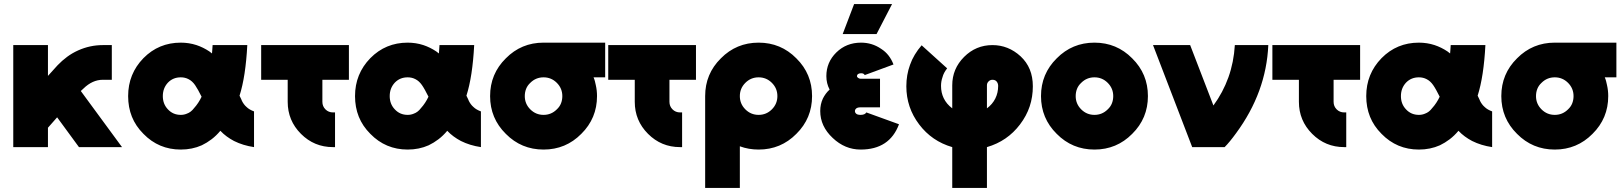

<svg xmlns="http://www.w3.org/2000/svg" viewBox="-20 -721 7947 941"><path d="M45 -500V0H215V-95L260 -146L367 0H578L376 -275L389 -287Q433 -330 484 -330H528V-500H484Q421 -500 363 -474Q334 -461 309 -442.5Q284 -424 262 -401L215 -349V-500Z M866 -512Q758 -512 683 -436Q608 -359 608 -250Q608 -195 626.5 -149Q645 -103 683 -65Q758 12 866 12Q922 12 969 -9Q994 -21 1017 -38.5Q1040 -56 1060 -80Q1074 -65 1091 -52.5Q1108 -40 1127 -30Q1149 -19 1173.5 -11.5Q1198 -4 1225 0V-175Q1214 -179 1204.5 -184.5Q1195 -190 1188 -197Q1181 -203 1175.5 -210.5Q1170 -218 1166 -226Q1165 -229 1162 -235.5Q1159 -242 1154 -252Q1169 -299 1178.5 -361Q1188 -423 1192 -500H1022Q1021 -488 1020.5 -478Q1020 -468 1019 -459Q1016 -462 1012.5 -464Q1009 -466 1006 -469Q976 -489 943 -500Q906 -512 866 -512ZM866 -342Q887 -342 904 -333Q922 -324 936 -304Q943 -294 951 -279.5Q959 -265 968 -247Q961 -232 951.5 -217.5Q942 -203 931 -191Q916 -171 896 -164Q889 -161 881.5 -159.5Q874 -158 866 -158Q828 -158 803 -185Q778 -211 778 -250Q778 -289 803 -316Q828 -342 866 -342Z M1260 -500V-330H1390V-222Q1390 -130 1455 -65Q1520 0 1612 0H1622V-170H1612Q1590 -170 1575 -185Q1560 -200 1560 -222V-330H1690V-500Z M1978 -512Q1870 -512 1795 -436Q1720 -359 1720 -250Q1720 -195 1738.5 -149Q1757 -103 1795 -65Q1870 12 1978 12Q2034 12 2081 -9Q2106 -21 2129 -38.5Q2152 -56 2172 -80Q2186 -65 2203 -52.5Q2220 -40 2239 -30Q2261 -19 2285.5 -11.5Q2310 -4 2337 0V-175Q2326 -179 2316.5 -184.5Q2307 -190 2300 -197Q2293 -203 2287.5 -210.5Q2282 -218 2278 -226Q2277 -229 2274 -235.5Q2271 -242 2266 -252Q2281 -299 2290.5 -361Q2300 -423 2304 -500H2134Q2133 -488 2132.5 -478Q2132 -468 2131 -459Q2128 -462 2124.5 -464Q2121 -466 2118 -469Q2088 -489 2055 -500Q2018 -512 1978 -512ZM1978 -342Q1999 -342 2016 -333Q2034 -324 2048 -304Q2055 -294 2063 -279.5Q2071 -265 2080 -247Q2073 -232 2063.5 -217.5Q2054 -203 2043 -191Q2028 -171 2008 -164Q2001 -161 1993.5 -159.5Q1986 -158 1978 -158Q1940 -158 1915 -185Q1890 -211 1890 -250Q1890 -289 1915 -316Q1940 -342 1978 -342Z M2644 -512Q2535 -512 2459 -435Q2382 -359 2382 -250Q2382 -141 2459 -65Q2535 12 2644 12Q2753 12 2829 -65Q2906 -141 2906 -250Q2906 -264 2904.5 -277.5Q2903 -291 2900 -304Q2898 -314 2895.5 -323.5Q2893 -333 2889 -342H2946V-512ZM2644 -342Q2682 -342 2709 -315Q2736 -288 2736 -250Q2736 -231 2729.5 -214.5Q2723 -198 2709 -185Q2682 -158 2644 -158Q2606 -158 2579 -185Q2552 -212 2552 -250Q2552 -269 2558.5 -285.5Q2565 -302 2579 -315Q2606 -342 2644 -342Z M2961 -500V-330H3091V-222Q3091 -130 3156 -65Q3221 0 3313 0H3323V-170H3313Q3291 -170 3276 -185Q3261 -200 3261 -222V-330H3391V-500Z M3698 -342Q3736 -342 3763 -315Q3790 -288 3790 -250Q3790 -212 3763 -185Q3736 -158 3698 -158Q3660 -158 3633 -185Q3606 -212 3606 -250Q3606 -288 3633 -315Q3660 -342 3698 -342ZM3698 -512Q3589 -512 3513 -435Q3436 -359 3436 -250V200H3606V-4Q3649 12 3698 12Q3807 12 3883 -65Q3960 -141 3960 -250Q3960 -359 3883 -435Q3807 -512 3698 -512Z M4293 -335H4198Q4192 -335 4186 -339Q4180 -343 4180 -348Q4180 -354 4185 -358Q4191 -362 4200 -362Q4214 -362 4218 -353L4359 -405Q4350 -429 4335 -448.5Q4320 -468 4298 -482Q4254 -512 4200 -512Q4128 -512 4079 -464Q4030 -416 4030 -348Q4030 -312 4046 -282Q4035 -272 4027 -261Q4019 -250 4013 -238Q4000 -210 4000 -177Q4000 -102 4061 -45Q4121 12 4198 12Q4340 12 4386 -112L4226 -170Q4219 -158 4198 -158Q4182 -158 4176 -164Q4170 -169 4170 -177Q4170 -183 4174 -187Q4180 -195 4198 -195H4293ZM4110 -554H4276L4352 -701H4166Z M4844 -500Q4763 -500 4705 -442Q4647 -384 4647 -303V-190Q4619 -211 4605 -240Q4592 -267 4592 -300Q4592 -322 4599 -342Q4602 -354 4608 -365Q4614 -376 4622 -386L4497 -499Q4478 -477 4463.5 -453Q4449 -429 4440 -403Q4422 -354 4422 -298Q4422 -194 4485 -111Q4547 -29 4647 0V200H4817V0Q4917 -29 4979 -111Q5011 -153 5026.5 -199.5Q5042 -246 5042 -298Q5042 -344 5027 -380.5Q5012 -417 4982 -445Q4922 -500 4844 -500ZM4844 -330Q4858 -330 4865 -321Q4872 -312 4872 -300Q4872 -266 4858 -238Q4844 -210 4817 -190V-303Q4817 -314 4825 -322Q4833 -330 4844 -330Z M5344 -512Q5235 -512 5159 -435Q5082 -359 5082 -250Q5082 -141 5159 -65Q5235 12 5344 12Q5453 12 5529 -65Q5606 -141 5606 -250Q5606 -359 5529 -435Q5453 -512 5344 -512ZM5344 -342Q5382 -342 5409 -315Q5436 -288 5436 -250Q5436 -231 5429.5 -214.5Q5423 -198 5409 -185Q5382 -158 5344 -158Q5306 -158 5279 -185Q5252 -212 5252 -250Q5252 -269 5258.5 -285.5Q5265 -302 5279 -315Q5306 -342 5344 -342Z M5631 -500 5823 0H5982Q5994 -12 6008 -29Q6022 -46 6038 -68Q6186 -269 6196 -500H6032Q6027 -416 6000.5 -342Q5974 -268 5927 -204L5813 -500Z M6216 -500V-330H6346V-222Q6346 -130 6411 -65Q6476 0 6568 0H6578V-170H6568Q6546 -170 6531 -185Q6516 -200 6516 -222V-330H6646V-500Z M6934 -512Q6826 -512 6751 -436Q6676 -359 6676 -250Q6676 -195 6694.5 -149Q6713 -103 6751 -65Q6826 12 6934 12Q6990 12 7037 -9Q7062 -21 7085 -38.5Q7108 -56 7128 -80Q7142 -65 7159 -52.5Q7176 -40 7195 -30Q7217 -19 7241.5 -11.5Q7266 -4 7293 0V-175Q7282 -179 7272.5 -184.5Q7263 -190 7256 -197Q7249 -203 7243.5 -210.5Q7238 -218 7234 -226Q7233 -229 7230 -235.5Q7227 -242 7222 -252Q7237 -299 7246.5 -361Q7256 -423 7260 -500H7090Q7089 -488 7088.5 -478Q7088 -468 7087 -459Q7084 -462 7080.5 -464Q7077 -466 7074 -469Q7044 -489 7011 -500Q6974 -512 6934 -512ZM6934 -342Q6955 -342 6972 -333Q6990 -324 7004 -304Q7011 -294 7019 -279.5Q7027 -265 7036 -247Q7029 -232 7019.5 -217.5Q7010 -203 6999 -191Q6984 -171 6964 -164Q6957 -161 6949.5 -159.5Q6942 -158 6934 -158Q6896 -158 6871 -185Q6846 -211 6846 -250Q6846 -289 6871 -316Q6896 -342 6934 -342Z M7600 -512Q7491 -512 7415 -435Q7338 -359 7338 -250Q7338 -141 7415 -65Q7491 12 7600 12Q7709 12 7785 -65Q7862 -141 7862 -250Q7862 -264 7860.5 -277.5Q7859 -291 7856 -304Q7854 -314 7851.5 -323.5Q7849 -333 7845 -342H7902V-512ZM7600 -342Q7638 -342 7665 -315Q7692 -288 7692 -250Q7692 -231 7685.5 -214.5Q7679 -198 7665 -185Q7638 -158 7600 -158Q7562 -158 7535 -185Q7508 -212 7508 -250Q7508 -269 7514.5 -285.5Q7521 -302 7535 -315Q7562 -342 7600 -342Z"/></svg>

Font: Unageo
Style: Black
Weight: 900
Designer: Richard Sepsi
Foundry: Richard Sepsi
Version: Version 2.000